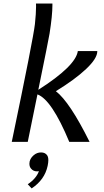

<svg xmlns="http://www.w3.org/2000/svg" viewBox="-20 -801 587 1084"><path d="M485.8 0H371.1Q272 -238.3 191.4 -268.1L136.7 0H46.4Q168 -583 177.2 -665.5Q183.6 -725.1 183.6 -765.1L183.1 -781.2H275.9V-771.5Q275.9 -713.4 259.8 -611.3Q253.4 -572.8 196.3 -293.9Q407.7 -428.7 419.4 -512.7H529.3V-511.7Q529.3 -471.2 466.6 -411.9Q403.8 -352.5 295.4 -286.1Q373.5 -226.1 485.8 0ZM158.7 262.7 136.7 239.3Q184.6 207 199.7 165.5Q194.3 166.5 189.5 166.5Q167.5 166.5 154.8 150.4Q146 140.1 146 123Q146 95.7 170.9 74.7Q189 59.6 211.9 59.6Q234.9 59.6 246.1 75.7Q252.9 85.4 252.9 103.5Q252.9 116.7 249 135.3Q232.4 213.9 158.7 262.7Z"/></svg>

Font: Cadman
Style: Italic
Weight: 400
Italic angle: -12°
Designer: Paul James MIller
Foundry: High-Logic / Made with FontCreator
Version: Version 2.114;March 28, 2021;FontCreator 13.0.0.2683 64-bit